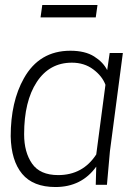

<svg xmlns="http://www.w3.org/2000/svg" viewBox="-20 -743 556 772"><path d="M474 -530H421ZM203 9Q113 9 69 -44Q25 -97 23 -195Q23 -334 76 -428Q138 -539 263 -539Q322 -539 358.5 -516Q395 -493 411 -461L421 -530H474L422 -135L410 0H365L367 -73Q308 9 203 9ZM214 -39Q313 -39 367 -122L404 -402Q391 -437 355 -464Q319 -491 269 -491Q179 -491 128 -413.5Q77 -336 77 -203Q77 -131 109 -85Q141 -39 214 -39ZM365 -673H143L150 -723H372Z"/></svg>

Font: Tanohe Sans Light
Style: Italic
Weight: 300
Designer: Village Type and Design LLC & Cristiano Sobral
Foundry: Cooper Hewitt Smithsonian Design Museum
Version: Version 1.00;September 29, 2021;FontCreator 13.0.0.2655 64-b